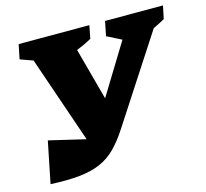

<svg xmlns="http://www.w3.org/2000/svg" viewBox="-97 -768 947 884"><g transform="rotate(-15 376.0 -325.5)"><path d="M39 4 79 -194 253 -153 111 -566 50 -588 64 -657H401L389 -595Q355 -576 317 -561L384 -313L531 -553L462 -588L476 -657H752L739 -595Q710 -579 684 -567L418 -158Q385 -107 351.5 -73.5Q318 -40 276 -22Q234 -4 177 2Q120 8 39 4Z"/></g></svg>

Font: Piazzolla SC ExtraBold
Style: Italic
Weight: 800
Italic angle: -11.3°
Designer: Juan Pablo del Peral
Foundry: Huerta Tipografica
Version: Version 1.330